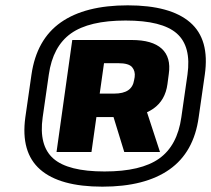

<svg xmlns="http://www.w3.org/2000/svg" viewBox="-20 -890 792 720"><path d="M364 -190Q204 -190 130.5 -254.5Q57 -319 75 -450L98 -610Q117 -742 208 -806Q299 -870 459 -870Q619 -870 693 -806Q767 -742 748 -610L725 -450Q707 -319 615.5 -254.5Q524 -190 364 -190ZM398 -476H529L580 -320H446ZM372 -247Q509 -247 577 -295.5Q645 -344 660 -450L683 -610Q698 -716 643 -764.5Q588 -813 451 -813Q314 -813 246 -764.5Q178 -716 163 -610L140 -450Q125 -344 180 -295.5Q235 -247 372 -247ZM251 -740H474Q551 -740 586.5 -707.5Q622 -675 613 -613L608 -575Q600 -514 555 -482.5Q510 -451 434 -451H336L348 -539H408Q442 -539 460.5 -551.5Q479 -564 483 -590L485 -601Q488 -623 475.5 -638Q463 -653 424 -653H341L374 -681L323 -320H192Z"/></svg>

Font: Pathway Extreme 28pt Black
Style: Italic
Weight: 900
Italic angle: -8°
Designer: Eduardo Rodriguez Tunni
Foundry: Eduardo Rodriguez Tunni
Version: Version 1.001;gftools[0.9.26]